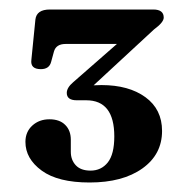

<svg xmlns="http://www.w3.org/2000/svg" viewBox="-20 -720 390 404"><path d="M321 -444.5Q321 -395 279.5 -365.5Q238 -336 168.5 -336Q102 -336 67.8 -361Q33.5 -386 33.5 -421.5Q33.5 -442.5 48 -455.8Q62.5 -469 84 -469Q105.5 -469 117.2 -457.2Q129 -445.5 129 -426V-400.5Q129 -383.5 139.5 -372.2Q150 -361 170.5 -361Q193 -361 206.8 -378.2Q220.5 -395.5 220.5 -433Q220.5 -509 161.5 -509H141.5Q120.5 -509 120.5 -524.5Q120.5 -535.5 134 -547L226 -627.5H118Q98 -627.5 93.5 -611.5L87.5 -589.5Q83.5 -574.5 66 -574.5Q43.5 -574.5 46 -594L54.5 -679Q57 -700 85 -700H302.5Q324.5 -700 324.5 -683Q324.5 -673 304 -658L177 -540.5Q185 -541 193.5 -541Q251 -541 286 -515.5Q321 -490 321 -444.5Z"/></svg>

Font: Fraunces 9pt S000 SemiBold
Style: Regular
Weight: 600
Version: Version 1.000; ttfautohint (v1.8.3)